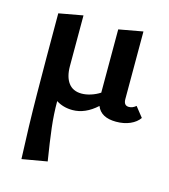

<svg xmlns="http://www.w3.org/2000/svg" viewBox="-108 -518 789 894"><g transform="rotate(15 286.5 -71.5)"><path d="M570 -41Q555 -19 525.5 -6Q496 7 458 7Q385 7 365 -44Q309 7 248 7Q203 7 169 -15Q169 48 176.5 111.5Q184 175 199 268L78 289Q71 134 69.5 -22Q68 -178 68 -411L184 -432V-188Q184 -136 205.5 -107Q227 -78 269 -78Q290 -78 313.5 -85.5Q337 -93 357 -106V-411L473 -432V-106Q473 -75 498 -75Q516 -75 532 -89Z"/></g></svg>

Font: Ysabeau Infant
Style: Bold
Weight: 700
Designer: Christian Thalmann (Catharsis Fonts)
Version: Version 0.003